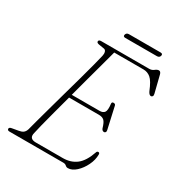

<svg xmlns="http://www.w3.org/2000/svg" viewBox="-192 -940 1008 1082"><g transform="rotate(30 312.0 -399.0)"><path d="M372.5 0H22Q8 0 8 -11Q8 -20.5 24.5 -23L64 -30Q81 -32.5 92 -40Q103 -47.5 108.5 -65Q112.5 -81.5 123.8 -122.8Q135 -164 150.5 -220Q166 -276 183.2 -337.8Q200.5 -399.5 216.8 -457.8Q233 -516 245 -562.2Q257 -608.5 262.5 -632Q266 -647 262.5 -658.5Q259 -670 248 -671.5L214.5 -677Q198.5 -679.5 198.5 -689Q198.5 -700 215 -700H526.5Q544 -700 556.2 -710Q568.5 -720 579.5 -720Q591 -720 595.5 -703L623 -592.5Q625.5 -582 621.8 -576.8Q618 -571.5 612 -571.5Q600.5 -571.5 591.5 -590.5Q569 -646.5 548.2 -663.8Q527.5 -681 501.5 -681H310.5Q300.5 -643 286 -590Q271.5 -537 255 -476.2Q238.5 -415.5 222.5 -355H403Q425.5 -355 434.8 -368.2Q444 -381.5 439 -421.5Q437.5 -434 449.5 -434Q461.5 -434 463.5 -423L495 -282.5Q497 -273 493.2 -268.5Q489.5 -264 485 -264Q472.5 -263.5 467 -278Q457 -313 445 -323.5Q433 -334 411 -334H217Q200 -271.5 185.2 -215.8Q170.5 -160 160.2 -120Q150 -80 147 -64Q135 -21 181.5 -21H356.5Q408.5 -21 444.2 -48.5Q480 -76 502.5 -142Q505 -151 513.5 -151Q522.5 -151 522.5 -139.5Q522.5 -104.5 505.2 -69Q488 -33.5 462 -9.8Q436 14 409.5 14Q400 14 392.5 7Q385 0 372.5 0ZM311 -797.5Q315 -812 331 -812H536.5Q552.5 -812 549 -797.5Q545 -783.5 529 -783.5H323.5Q307.5 -783.5 311 -797.5Z"/></g></svg>

Font: Fraunces 9pt Soft Thin
Style: Italic
Weight: 100
Italic angle: -16°
Version: Version 1.000;[b76b70a41]